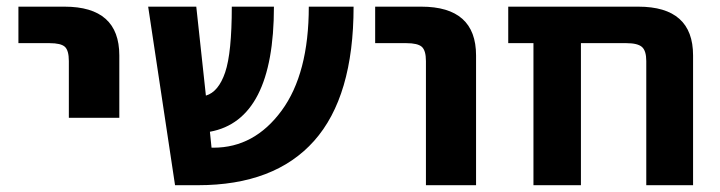

<svg xmlns="http://www.w3.org/2000/svg" viewBox="-20 -543 2118 565"><path d="M34.2 -416V-523.4H169.9Q331.1 -523.4 331.1 -379.9V-196.3H182.6V-363.3Q182.6 -394.5 170.9 -405.3Q159.2 -416 126 -416Z M495.1 2 416 -523.4H557.6L585.9 -261.7Q623 -272.5 642.6 -330.1Q662.1 -387.7 662.1 -523.4H786.1Q786.1 -189.5 597.7 -155.3L602.5 -108.4H608.4Q728.5 -108.4 808.6 -217.3Q888.7 -326.2 888.7 -523.4H1020.5Q1020.5 -258.8 904.3 -128.4Q788.1 2 562.5 2Z M1084 -416V-523.4H1219.7Q1380.9 -523.4 1380.9 -379.9V2H1233.4V-363.3Q1233.4 -394.5 1221.2 -405.3Q1209 -416 1175.8 -416Z M1881.8 -363.3Q1881.8 -393.6 1869.1 -404.8Q1856.4 -416 1823.2 -416H1689.5V2H1549.8V-416H1475.6V-523.4H1858.4Q2019.5 -523.4 2019.5 -379.9V2H1881.8Z"/></svg>

Font: Gen Shin Gothic Bold
Style: Bold
Weight: 700
Designer: [Source Han Sans]
Ryoko NISHIZUKA  (kana & ideographs); Paul D. Hunt (Latin, Greek & Cyrillic); Wenlong ZHANG  (bopomofo
Version: Version 1.002.20150607